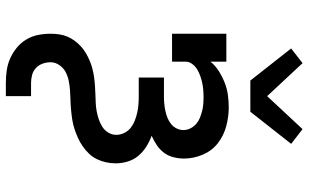

<svg xmlns="http://www.w3.org/2000/svg" viewBox="-214 -600 1029 640"><g transform="rotate(90 300.0 -279.5)"><path d="M248 -600 141 -736 190 -774 300 -656 410 -774 459 -736 352 -600ZM256 215Q235 215 214 212Q193 209 174 200.5Q155 192 138.5 178.5Q122 165 111 146.5Q100 128 96 107.5Q92 87 92 66Q92 51 94 37Q96 23 101.5 10Q107 -3 115.5 -14.5Q124 -26 134.5 -35.5Q145 -45 157 -52Q169 -59 182 -64.5Q195 -70 208.5 -73.5Q222 -77 236 -79Q250 -81 264.5 -82Q279 -83 293 -83.5Q307 -84 321 -84.5Q335 -85 349 -87.5Q363 -90 376.5 -94.5Q390 -99 402 -106.5Q414 -114 421.5 -126.5Q429 -139 429 -153Q429 -167 422.5 -180Q416 -193 405 -201.5Q394 -210 381 -215Q368 -220 354.5 -223Q341 -226 327.5 -227Q314 -228 300 -228H238V-312H300Q312 -312 324 -313Q336 -314 348 -316.5Q360 -319 371.5 -323.5Q383 -328 392.5 -335.5Q402 -343 407.5 -354Q413 -365 413 -377Q413 -389 407.5 -400Q402 -411 393 -419Q384 -427 373 -431.5Q362 -436 350.5 -439Q339 -442 327 -443Q315 -444 303 -444Q291 -444 279 -443Q267 -442 255.5 -439.5Q244 -437 232.5 -433Q221 -429 210.5 -422.5Q200 -416 192.5 -406Q185 -396 185 -384V-339H92V-520H185V-467Q198 -483 216 -494.5Q234 -506 254 -514Q274 -522 295 -525Q316 -528 337 -528Q369 -528 400.5 -519.5Q432 -511 457 -491.5Q482 -472 495 -441.5Q508 -411 508 -379Q508 -361 503.5 -343.5Q499 -326 488.5 -312Q478 -298 463 -288Q448 -278 432 -271Q451 -264 468.5 -253Q486 -242 499 -226.5Q512 -211 518 -191Q524 -171 524 -151Q524 -135 520.5 -119Q517 -103 510 -88.5Q503 -74 492 -62.5Q481 -51 467.5 -41.5Q454 -32 439.5 -25.5Q425 -19 410 -14Q395 -9 379 -6.5Q363 -4 347 -2.5Q331 -1 315 -0.5Q299 0 283 1Q267 2 251 5Q235 8 221 15Q207 22 197 36Q187 50 187 66Q187 79 191.5 92Q196 105 206 114.5Q216 124 229.5 127.5Q243 131 256 131H300V215Z"/></g></svg>

Font: Iosevka Etoile Medium
Style: Regular
Weight: 500
Designer: Belleve Invis
Foundry: Belleve Invis
Version: Version 22.1.2; ttfautohint (v1.8.4)